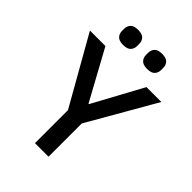

<svg xmlns="http://www.w3.org/2000/svg" viewBox="-257 -1016 1131 1131"><g transform="rotate(45 308.5 -451.0)"><path d="M251 0V-275L11 -698H140L310 -387H313L482 -698H606L364 -277V0ZM209 -776Q175 -776 160.5 -791.5Q146 -807 146 -830V-848Q146 -871 160.5 -886.5Q175 -902 209 -902Q243 -902 257.5 -886.5Q272 -871 272 -848V-830Q272 -807 257.5 -791.5Q243 -776 209 -776ZM409 -776Q375 -776 360.5 -791.5Q346 -807 346 -830V-848Q346 -871 360.5 -886.5Q375 -902 409 -902Q443 -902 457.5 -886.5Q472 -871 472 -848V-830Q472 -807 457.5 -791.5Q443 -776 409 -776Z"/></g></svg>

Font: IBM Plex Sans Thai Medium
Style: Regular
Weight: 500
Designer: Mike Abbink, Paul van der Laan, Pieter van Rosmalen, Ben Mitchell, Mark Frömberg
Foundry: Bold Monday
Version: Version 1.1